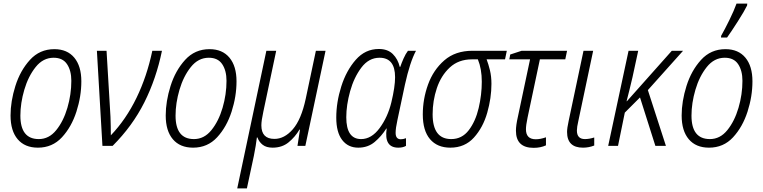

<svg xmlns="http://www.w3.org/2000/svg" viewBox="-20 -816 4268 1074"><path d="M435 -361Q435 -446 395.5 -493.5Q356 -541 284 -541Q202 -541 147.5 -481Q93 -421 66 -335Q39 -249 39 -170Q39 -84 79 -37Q119 10 192 10Q273 10 326.5 -48Q380 -106 407.5 -191.5Q435 -277 435 -361ZM94 -169Q94 -239 116 -314Q138 -389 179.5 -441Q221 -493 280 -493Q331 -493 355 -457Q379 -421 379 -364Q379 -288 357 -213Q335 -138 294.5 -88Q254 -38 197 -38Q94 -38 94 -169Z M610 0Q721 -111 787.5 -243.5Q854 -376 886 -532H832Q802 -389 743.5 -268.5Q685 -148 600 -59Q600 -84 599.5 -109.5Q599 -135 598 -163L576 -532H522L553 0Z M1303 -361Q1303 -446 1263.5 -493.5Q1224 -541 1152 -541Q1070 -541 1015.5 -481Q961 -421 934 -335Q907 -249 907 -170Q907 -84 947 -37Q987 10 1060 10Q1141 10 1194.5 -48Q1248 -106 1275.5 -191.5Q1303 -277 1303 -361ZM962 -169Q962 -239 984 -314Q1006 -389 1047.5 -441Q1089 -493 1148 -493Q1199 -493 1223 -457Q1247 -421 1247 -364Q1247 -288 1225 -213Q1203 -138 1162.5 -88Q1122 -38 1065 -38Q962 -38 962 -169Z M1361 238 1400 56Q1412 -4 1417 -47H1420Q1429 -22 1449.5 -6Q1470 10 1505 10Q1558 10 1594.5 -20Q1631 -50 1655 -91H1658L1644 0H1688L1801 -532H1747L1690 -263Q1665 -147 1618 -93Q1571 -39 1515 -39Q1442 -39 1442 -115Q1442 -141 1453 -191L1525 -532H1470L1307 238Z M2141 -97H2143Q2127 10 2208 10Q2234 10 2251 0V-43Q2236 -37 2222 -37Q2193 -37 2193 -73Q2193 -99 2203 -144L2245 -342Q2273 -469 2307 -532H2262Q2249 -515 2237.5 -489Q2226 -463 2219 -442H2216Q2206 -485 2177.5 -513.5Q2149 -542 2099 -542Q2023 -542 1970 -481.5Q1917 -421 1889 -332.5Q1861 -244 1861 -158Q1861 -76 1894 -33Q1927 10 1984 10Q2038 10 2076 -22Q2114 -54 2141 -97ZM1917 -160Q1917 -228 1938.5 -305.5Q1960 -383 2001.5 -438Q2043 -493 2103 -493Q2190 -493 2190 -384Q2190 -330 2169 -243Q2149 -161 2103.5 -99.5Q2058 -38 2000 -38Q1917 -38 1917 -160Z M2729 -347Q2729 -389 2720.5 -423.5Q2712 -458 2702 -484H2805L2815 -532H2623Q2527 -532 2465.5 -478.5Q2404 -425 2374.5 -343.5Q2345 -262 2345 -176Q2345 -85 2385.5 -37.5Q2426 10 2499 10Q2580 10 2631 -46.5Q2682 -103 2705.5 -185.5Q2729 -268 2729 -347ZM2400 -177Q2400 -252 2423.5 -322.5Q2447 -393 2496 -438.5Q2545 -484 2620 -484H2653Q2675 -431 2675 -359Q2675 -286 2657.5 -211.5Q2640 -137 2602 -87.5Q2564 -38 2504 -38Q2400 -38 2400 -177Z M3034 -3V-48Q3003 -37 2977 -37Q2922 -37 2922 -93Q2922 -115 2931 -158L3000 -484H3142L3152 -532H2898L2834 -511L2829 -484H2945L2877 -163Q2866 -115 2866 -85Q2866 11 2965 11Q3004 11 3034 -3Z M3304 -2V-47Q3276 -38 3252 -38Q3207 -38 3207 -86Q3207 -105 3215 -139L3298 -532H3244L3161 -140Q3152 -99 3152 -78Q3152 10 3241 10Q3274 10 3304 -2Z M3437 0 3475 -186 3560 -271 3646 0H3705L3604 -312L3801 -532H3738L3487 -250H3485Q3501 -311 3518 -384L3550 -532H3496L3382 0Z M4047 -606Q4070 -638 4107 -696Q4144 -754 4159 -785L4160 -796H4100Q4086 -757 4060 -704Q4034 -651 4014 -616L4013 -606ZM4189 -361Q4189 -446 4149.5 -493.5Q4110 -541 4038 -541Q3956 -541 3901.5 -481Q3847 -421 3820 -335Q3793 -249 3793 -170Q3793 -84 3833 -37Q3873 10 3946 10Q4027 10 4080.5 -48Q4134 -106 4161.5 -191.5Q4189 -277 4189 -361ZM3848 -169Q3848 -239 3870 -314Q3892 -389 3933.5 -441Q3975 -493 4034 -493Q4085 -493 4109 -457Q4133 -421 4133 -364Q4133 -288 4111 -213Q4089 -138 4048.5 -88Q4008 -38 3951 -38Q3848 -38 3848 -169Z"/></svg>

Font: Noto Sans UI SemiCondensed Light
Style: Italic
Weight: 300
Width: 4
Designer: Monotype Design Team
Foundry: Monotype Imaging Inc.
Version: 1.001